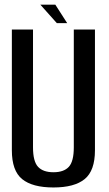

<svg xmlns="http://www.w3.org/2000/svg" viewBox="-20 -802 468 826"><path d="M210 4.5Q300 4.5 344.2 -31.5Q388.5 -67.5 388.5 -155.5V-675H297.5V-168Q297.5 -107.5 276 -84.2Q254.5 -61 210 -61Q165.5 -61 143.8 -84.2Q122 -107.5 122 -168V-675H31V-155.5Q31 -67.5 75.2 -31.5Q119.5 4.5 210 4.5ZM224.5 -702.5H269L218 -782H153.5Z"/></svg>

Font: Anybody Condensed
Style: Regular
Weight: 400
Width: 3
Designer: Tyler Finck
Foundry: Etcetera Type Company
Version: Version 1.113;gftools[0.9.25]